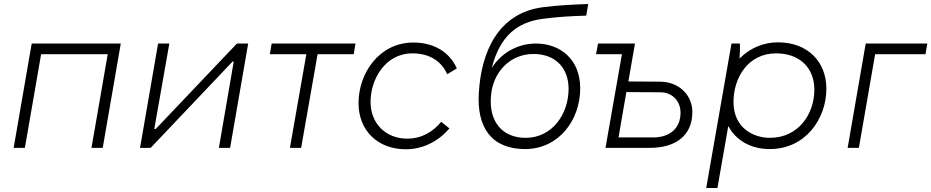

<svg xmlns="http://www.w3.org/2000/svg" viewBox="-20 -737 4642 957"><path d="M48 0H104L185 -467H517L436 0H492L582 -520H138Z M678 0H731L1139 -430H1145L1071 0H1127L1217 -520H1161L756 -94H749L824 -520H768Z M1325 -467H1507L1425 0H1481L1563 -467H1743L1752 -520H1334Z M2003 7C2085 7 2163 -30 2220 -97L2179 -130C2138 -80 2082 -46 2010 -46C1901 -46 1827 -123 1827 -229C1827 -341 1899 -471 2036 -471C2122 -471 2181 -431 2209 -367L2257 -396C2221 -477 2144 -525 2040 -525C1870 -525 1767 -372 1767 -223C1767 -88 1861 7 2003 7Z M2597 6C2764 6 2872 -137 2872 -297C2872 -441 2773 -520 2651 -520C2557 -520 2476 -470 2431 -398C2472 -558 2558 -626 2684 -643C2759 -653 2828 -657 2902 -659L2912 -717C2833 -714 2762 -711 2686 -701C2461 -672 2379 -475 2367 -279C2354 -100 2432 6 2597 6ZM2600 -50C2483 -50 2417 -132 2427 -255C2434 -373 2519 -468 2639 -468C2745 -468 2814 -402 2814 -294C2814 -169 2733 -50 2600 -50Z M2998 0H3219C3352 0 3431 -65 3431 -178C3431 -264 3364 -330 3268 -330L3112 -331L3145 -520H2961L2951 -467H3080ZM3063 -52 3102 -278 3271 -277C3330 -277 3372 -235 3372 -175C3372 -97 3318 -52 3236 -52Z M3500 200H3556L3610 -109C3647 -39 3720 6 3817 6C3995 6 4099 -145 4099 -295C4099 -430 4005 -526 3858 -526C3785 -526 3717 -497 3666 -445C3668 -471 3669 -500 3668 -520H3626ZM3817 -50C3739 -50 3636 -96 3636 -229C3636 -349 3708 -471 3848 -471C3965 -471 4039 -400 4039 -290C4039 -170 3961 -50 3817 -50Z M4205 0H4261L4342 -467H4593L4602 -520H4295Z"/></svg>

Font: Fixel Display 20240404 Light
Style: Italic
Weight: 300
Italic angle: -10°
Designer: AlfaBravo + MacPaw
Foundry: Kyrylo Tkachov, Marchela Mozhyna, Serhii Makarenko, Maria Weinstein, Zakhar Kryvoshyya
Version: Version 1.211;Glyphs 3.2 (3225)